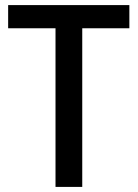

<svg xmlns="http://www.w3.org/2000/svg" viewBox="-20 -734 542 754"><path d="M303 0H198V-623H12V-714H488V-623H303Z"/></svg>

Font: Noto Sans Kannada SemiCondensed Medium
Style: Regular
Weight: 500
Width: 4
Designer: Jelle Bosma - Monotype Design Team
Foundry: Monotype Imaging Inc.
Version: Version 2.005; ttfautohint (v1.8.4.7-5d5b)